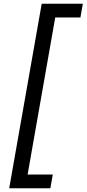

<svg xmlns="http://www.w3.org/2000/svg" viewBox="-20 -892 461 1022"><path d="M248 110H29L202 -872H421L408 -799H274L127 37H261Z"/></svg>

Font: Open Sauce One
Style: Italic
Weight: 400
Italic angle: -10°
Designer: Alfredo Marco Pradil
Foundry: Creative Sauce Fz LLC
Version: Version 1.477